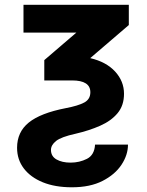

<svg xmlns="http://www.w3.org/2000/svg" viewBox="-20 -566 613 802"><path d="M78.1 -545.9H518.1V-461.4L356.9 -323.2Q423.8 -307.6 460.9 -267.1Q498 -226.6 498 -174.3Q498 -125.5 471.2 -93.3Q444.3 -61 398.4 -40.8Q352.5 -20.5 295.4 -7.3Q235.4 5.9 214.1 22.9Q192.9 40 192.9 60.1Q192.9 86.9 216.1 100.1Q239.3 113.3 274.9 113.3Q312 113.3 343.3 97.4Q374.5 81.5 377 38.1H514.6Q514.6 81.1 487.5 122.1Q460.4 163.1 408.4 189.7Q356.4 216.3 280.3 216.3Q210.4 216.3 159.2 195.6Q107.9 174.8 79.6 137.7Q51.3 100.6 51.3 51.3Q51.3 -14.6 100.3 -54.2Q149.4 -93.8 254.9 -114.3Q306.2 -124 331.8 -137.7Q357.4 -151.4 357.4 -180.7Q357.4 -230 281.2 -230H165V-314.9L298.8 -429.7H78.1Z"/></svg>

Font: Inter-Bold
Style: Bold
Weight: 700
Designer: Rasmus Andersson
Foundry: rsms
Version: Version 4.000;git-a52131595